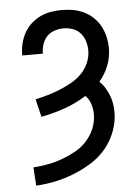

<svg xmlns="http://www.w3.org/2000/svg" viewBox="-53 -570 607 835"><g transform="rotate(-5 250.0 -152.5)"><path d="M71 223 66 143Q98 141 130 135Q162 129 192 118Q222 107 250.5 91.5Q279 76 301 52Q323 28 335.5 -2Q348 -32 348 -64Q348 -87 341 -109Q334 -131 318 -147Q273 -118 222.5 -100.5Q172 -83 120 -73L101 -151Q129 -157 156 -165Q183 -173 209 -183.5Q235 -194 260 -208Q285 -222 305 -242Q325 -262 336.5 -288.5Q348 -315 348 -343Q348 -363 342 -383Q336 -403 322.5 -418.5Q309 -434 289 -441Q269 -448 249 -448Q229 -448 209.5 -441.5Q190 -435 176.5 -421Q163 -407 156.5 -387.5Q150 -368 150 -348V-346H60V-350Q60 -375 66 -399Q72 -423 83.5 -444Q95 -465 113.5 -482Q132 -499 154 -509.5Q176 -520 200 -524Q224 -528 249 -528Q274 -528 298.5 -523.5Q323 -519 345.5 -508Q368 -497 386 -479.5Q404 -462 415.5 -440Q427 -418 432.5 -393.5Q438 -369 438 -344Q438 -305 423.5 -268.5Q409 -232 384 -203Q398 -190 408 -173.5Q418 -157 425 -139.5Q432 -122 435 -103Q438 -84 438 -65Q438 -23 422.5 18Q407 59 379.5 92Q352 125 315 148Q278 171 238 187Q198 203 156 212Q114 221 71 223Z"/></g></svg>

Font: Iosevka SS10 Medium
Style: Regular
Weight: 500
Monospace: yes
Designer: Belleve Invis
Foundry: Belleve Invis
Version: Version 28.0.6; ttfautohint (v1.8.4)